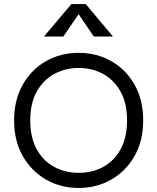

<svg xmlns="http://www.w3.org/2000/svg" viewBox="-20 -922 780 952"><path d="M370 10Q281 10 208.5 -31.5Q136 -73 93 -148Q50 -223 50 -325Q50 -427 93 -502.5Q136 -578 208.5 -619Q281 -660 370 -660Q459 -660 531.5 -619Q604 -578 647 -502.5Q690 -427 690 -325Q690 -223 647 -148Q604 -73 531.5 -31.5Q459 10 370 10ZM370 -65Q438 -65 492 -94.5Q546 -124 578 -182Q610 -240 610 -325Q610 -410 578 -467.5Q546 -525 492 -555Q438 -585 370 -585Q303 -585 248.5 -555Q194 -525 162 -467.5Q130 -410 130 -325Q130 -240 162 -182Q194 -124 248.5 -94.5Q303 -65 370 -65ZM405 -902 540 -741H445L350 -881H390L294 -741H198L334 -902Z"/></svg>

Font: Syne
Style: Regular
Weight: 400
Designer: Lucas Descroix
Foundry: Bonjour Monde
Version: Version 2.200